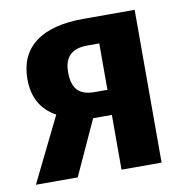

<svg xmlns="http://www.w3.org/2000/svg" viewBox="-65 -593 634 656"><g transform="rotate(-10 251.5 -265.0)"><path d="M444 -530V0H305V-190H240L153 0H8L118 -224Q42 -266 42 -360Q42 -443 99 -486.5Q156 -530 266 -530ZM305 -277V-438H264Q223 -438 203 -418.5Q183 -399 183 -359Q183 -317 201.5 -297Q220 -277 261 -277Z"/></g></svg>

Font: Fira Sans Condensed SemiBold
Style: Regular
Weight: 600
Width: 3
Designer: bBox Type GmbH & Carrois Corporate GbR & Edenspiekermann AG
Foundry: bBox Type GmbH & Carrois Corporate GbR & Edenspiekermann AG
Version: Version 4.301